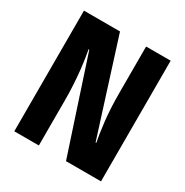

<svg xmlns="http://www.w3.org/2000/svg" viewBox="-160 -824 921 955"><g transform="rotate(30 300.0 -346.5)"><path d="M348 0 171 -538H167Q170 -522 174.5 -493.5Q179 -465 183 -428.5Q187 -392 189.5 -348.5Q192 -305 192 -259V0H51V-693H258L429 -154H433Q425 -192 416.5 -264Q408 -336 408 -430V-693H549V0Z"/></g></svg>

Font: Qzxlaeiskcpccdgjqmyffctclhy
Style: Regular
Weight: 700
Monospace: yes
Designer: Carrois Corporate & Edenspiekermann
Foundry: Carrois Corporate GbR & Edenspiekermann AG
Version: Version 2.001